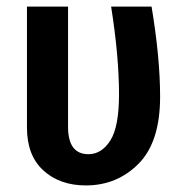

<svg xmlns="http://www.w3.org/2000/svg" viewBox="-20 -549 554 584"><path d="M441 -529Q467 -373 467 -255Q467 -117 401.5 -51Q336 15 241 15Q162 15 112 -30.5Q62 -76 62 -161V-529H187V-163Q187 -80 249 -80Q289 -80 315.5 -121.5Q342 -163 342 -262Q342 -377 318 -529Z"/></svg>

Font: Fira Sans Condensed Medium
Style: Regular
Weight: 500
Width: 3
Designer: Carrois Corporate & Edenspiekermann AG
Foundry: Carrois Corporate GbR & Edenspiekermann AG
Version: Version 4.203;PS 004.203;hotconv 1.0.88;makeotf.lib2.5.64775